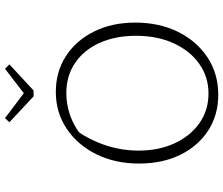

<svg xmlns="http://www.w3.org/2000/svg" viewBox="-84 -822 913 786"><g transform="rotate(-90 373.0 -428.5)"><path d="M378 8Q296 8 232.5 -33Q169 -74 133 -147Q97 -220 97 -316Q97 -414 135 -491Q173 -568 239.5 -612.5Q306 -657 390 -657Q473 -657 537 -615.5Q601 -574 637.5 -500.5Q674 -427 674 -332Q674 -233 636 -156.5Q598 -80 531.5 -36Q465 8 378 8ZM384 -32Q452 -32 505.5 -70Q559 -108 589.5 -175Q620 -242 620 -329Q620 -413 591 -477.5Q562 -542 509 -578Q456 -614 385 -614Q339 -614 294.5 -598.5Q250 -583 213 -553L233 -575Q150 -454 150 -318Q150 -235 180 -170.5Q210 -106 262.5 -69Q315 -32 384 -32ZM372 -748 266 -847 283 -865 385 -788 485 -865 503 -847 396 -748Z"/></g></svg>

Font: Piazzolla Thin Thin
Style: Regular
Weight: 250
Version: Version 2.005